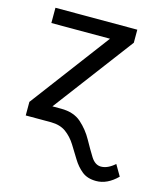

<svg xmlns="http://www.w3.org/2000/svg" viewBox="-111 -611 770 908"><g transform="rotate(15 274.0 -157.0)"><path d="M47.4 -453.6V-528.3H448.2V-464.4L154.3 -74.2H196.8Q258.8 -74.2 295.7 -41.5Q332.5 -8.8 356.2 34.2Q379.9 77.1 400.1 109.4Q420.4 141.6 449.2 141.6Q481.9 141.6 516.6 110.8L547.9 164.6Q499 213.4 444.8 213.4Q401.9 213.4 375.2 191.9Q348.6 170.4 329.3 138.7Q310.1 106.9 289.8 74.7Q269.5 42.5 241 21.5Q212.4 0.5 167.5 0H43.5V-66.4L334.5 -453.6Z"/></g></svg>

Font: LXGW WenKai Screen R
Style: Regular
Weight: 400
Designer: Fontworks Inc.
Version: Version 1.235;May 31, 2022